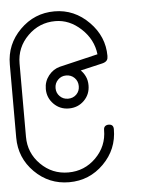

<svg xmlns="http://www.w3.org/2000/svg" viewBox="-51 -431 570 765"><g transform="rotate(-5 234.5 -48.5)"><path d="M390.5 97.6Q390.5 178.6 333.3 235.7Q276.2 292.9 195.2 292.9Q114.3 292.9 57.1 235.7Q0 178.6 0 97.6V-195.2Q0 -275.7 57.4 -333.1Q114.8 -390.5 195.2 -390.5Q274.8 -390.5 333.3 -331Q390.5 -272.9 390.5 -195.2Q390.5 -184.3 386.7 -178.6Q381.4 -170.5 367.1 -167.1L279.5 -146.7Q291 -135.7 298.1 -120.2Q305.2 -104.8 305.2 -85.2Q305.2 -49 280.5 -24.5Q255.7 0 219.5 0Q183.8 0 159 -25Q134.3 -50 134.3 -85.2Q134.3 -115.2 152.4 -138.3Q170.5 -161.4 197.6 -168.6L351.4 -205.2Q344.8 -264.8 298.3 -308.1Q251.9 -351.4 195.2 -351.4Q131 -351.4 85 -305.7Q39 -260 39 -195.2V97.6Q39 162.4 84.8 208.1Q130.5 253.8 195.2 253.8Q260 253.8 305.7 208.1Q351.4 162.4 351.4 97.6Q351.4 87.6 356.9 82.9Q362.4 78.1 371 78.1Q390.5 78.1 390.5 97.6ZM266.2 -85.2Q266.2 -105.2 252.9 -118.6Q239.5 -131.9 219.5 -131.9Q200 -131.9 186.7 -118.3Q173.3 -104.8 173.3 -85.2Q173.3 -65.7 186.7 -52.4Q200 -39 219.5 -39Q239.5 -39 252.9 -52.1Q266.2 -65.2 266.2 -85.2Z"/></g></svg>

Font: Shan Mohne Unicode
Style: Normal
Weight: 400
Version: 2.0 Jan 1st, 2014